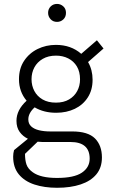

<svg xmlns="http://www.w3.org/2000/svg" viewBox="-20 -724 561 956"><path d="M264 211Q201 211 151.5 194.8Q102 178.5 73.8 144.2Q45.5 110 45.5 56Q45.5 39.5 50 23.5L119 -33Q94 -45 78 -67Q62 -89 62 -122.5Q62 -176.5 112.5 -222.5Q74.5 -267.5 74.5 -329.5Q74.5 -383 100 -421.2Q125.5 -459.5 167.2 -480Q209 -500.5 258.5 -500.5Q333.5 -500.5 384.5 -456L462.5 -523.5L495.5 -482.5L418.5 -415Q441 -376 441 -327Q441 -276 417.2 -239Q393.5 -202 352.5 -182.2Q311.5 -162.5 259.5 -162.5Q198 -162.5 152.5 -189.5Q121 -161 121 -129.5Q121 -108 135.2 -94.8Q149.5 -81.5 174.2 -75.5Q199 -69.5 230 -69.5H339.5Q418 -69.5 452.8 -34.8Q487.5 0 487.5 60Q487.5 110.5 459.8 144Q432 177.5 381.8 194.2Q331.5 211 264 211ZM258.5 -213Q297 -213 323.8 -228.8Q350.5 -244.5 364.5 -270.8Q378.5 -297 378.5 -329Q378.5 -367 362.8 -393.2Q347 -419.5 319.8 -433.2Q292.5 -447 259 -447Q220.5 -447 193 -431Q165.5 -415 151.2 -388.5Q137 -362 137 -329.5Q137 -297.5 151 -271Q165 -244.5 192 -228.8Q219 -213 258.5 -213ZM264 162Q348.5 162 387.5 135.8Q426.5 109.5 426.5 66Q426.5 -17 330.5 -17H190.5Q179.5 -17 167.5 -18.5L104.5 42Q104.5 74 112 95.5Q119.5 117 143.5 134Q182.5 162 264 162ZM264 -615Q244 -615 231.8 -628.5Q219.5 -642 219.5 -660Q219.5 -679 232.2 -691.8Q245 -704.5 264 -704.5Q281.5 -704.5 295 -692.5Q308.5 -680.5 308.5 -660Q308.5 -639.5 295.2 -627.2Q282 -615 264 -615Z"/></svg>

Font: Acari Sans Neue
Style: Regular
Weight: 400
Designer: Alfredo Marco Pradil (font), Cristiano Sobral (main changes)
Foundry: Hanken Design Co. (font), Cristiano Sobral (main changes)
Version: Version 2.459;March 19, 2022;FontCreator 14.0.0.2808 64-bit;